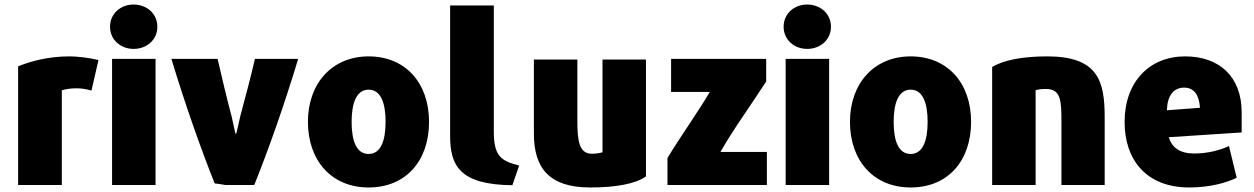

<svg xmlns="http://www.w3.org/2000/svg" viewBox="-20 -804 5538 848"><path d="M415 -539 384 -404C355 -412 338 -414 316 -414C293 -414 267 -410 253 -405V13H60V-511C114 -533 192 -555 287 -555C321 -555 373 -549 415 -539Z M675 -686C675 -628 628 -588 570 -588C513 -588 466 -628 466 -686C466 -744 513 -784 570 -784C628 -784 675 -744 675 -686ZM667 13H475V-544H667Z M1297 -544C1235 -339 1168 -149 1103 13H975C961 10 942 8 928 6C865 -153 799 -339 737 -544H941C961 -458 981 -372 1003 -290C1011 -256 1017 -222 1021 -211C1025 -212 1032 -253 1041 -290C1064 -374 1087 -463 1106 -544Z M1875 -266C1875 -95 1774 24 1608 24C1444 24 1340 -95 1340 -266C1340 -436 1447 -555 1608 -555C1772 -555 1875 -436 1875 -266ZM1683 -266C1683 -351 1661 -408 1608 -408C1555 -408 1533 -350 1533 -266C1533 -180 1555 -124 1608 -124C1661 -124 1683 -181 1683 -266Z M2273 -73 2243 14C2009 12 1968 -74 1968 -204V-780H2161V-223C2161 -114 2193 -93 2273 -73Z M2833 -25C2788 8 2699 24 2587 24C2406 24 2338 -61 2338 -214V-541H2530V-272C2530 -184 2537 -125 2594 -125C2613 -125 2629 -128 2641 -131V-541H2833Z M3367 13H2928V-106C2978 -190 3064 -311 3115 -398H2944V-544H3364V-444L3309 -361C3261 -289 3215 -225 3162 -133H3367Z M3650 -686C3650 -628 3603 -588 3545 -588C3488 -588 3441 -628 3441 -686C3441 -744 3488 -784 3545 -784C3603 -784 3650 -744 3650 -686ZM3642 13H3450V-544H3642Z M4269 -266C4269 -95 4168 24 4002 24C3838 24 3734 -95 3734 -266C3734 -436 3841 -555 4002 -555C4166 -555 4269 -436 4269 -266ZM4077 -266C4077 -351 4055 -408 4002 -408C3949 -408 3927 -350 3927 -266C3927 -180 3949 -124 4002 -124C4055 -124 4077 -181 4077 -266Z M4859 13H4668V-261C4668 -357 4667 -411 4600 -411C4576 -411 4569 -409 4554 -406V13H4362V-508C4412 -539 4498 -555 4605 -555C4828 -555 4859 -448 4859 -288Z M5464 -219 5142 -198C5156 -152 5191 -126 5255 -126C5314 -126 5370 -141 5408 -159L5442 -19C5398 3 5323 24 5233 24C5040 24 4947 -101 4947 -265C4947 -445 5059 -555 5214 -555C5366 -555 5464 -465 5464 -308ZM5280 -328C5276 -386 5253 -417 5210 -417C5162 -417 5135 -379 5134 -317Z"/></svg>

Font: Repo Black
Style: Regular
Weight: 900
Designer: Stefan Peev
Foundry: Context Ltd
Version: Version 1.502